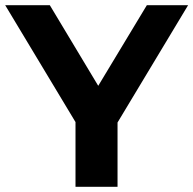

<svg xmlns="http://www.w3.org/2000/svg" viewBox="-34 -720 745 740"><path d="M257 0V-286L294 -188L-14 -700H158L394 -307H295L532 -700H691L383 -188L419 -286V0Z"/></svg>

Font: MOST Montserrat
Style: Bold
Weight: 700
Designer: Julieta Ulanovsky
Foundry: Julieta Ulanovsky
Version: Version 8.000;March 11, 2024;FontCreator 15.0.0.2926 64-bit